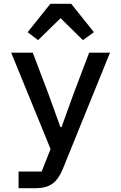

<svg xmlns="http://www.w3.org/2000/svg" viewBox="-20 -794 640 1014"><path d="M451 -516H561L311 100Q291 150 258.5 175Q226 200 165 200H78V112H200L247 -7L39 -516H153L235 -300L299 -123H305L369 -300ZM356 -774 476 -624 418 -582 300 -698 181 -582 126 -624 246 -774Z"/></svg>

Font: IBM Plaex Mono Medium
Style: Regular
Weight: 500
Designer: Mike Abbink, Paul van der Laan, Pieter van Rosmalen
Foundry: Bold Monday
Version: Version 2.003